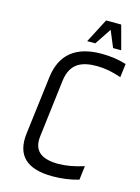

<svg xmlns="http://www.w3.org/2000/svg" viewBox="-125 -900 716 981"><g transform="rotate(15 232.5 -410.0)"><path d="M327 -593C367 -593 410 -585 456 -569L465 -641C423 -654 379 -660 334 -660C197 -660 121 -598 106 -474L68 -166C54 -49 115 10 252 10C299 10 345 4 390 -9L399 -83C349 -67 304 -59 264 -59C171 -59 130 -96 139 -171L176 -475C188 -574 254 -593 327 -593ZM245 -703H288L346 -790L382 -703H425L391 -830H311Z"/></g></svg>

Font: Gamestation Condensed
Style: Italic
Weight: 400
Width: 3
Designer: Jonas Hecksher
Foundry: Jonas Hecksher, Playtypeª, e-types AS
Version: Version 1.003